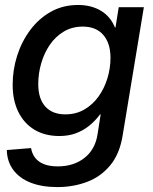

<svg xmlns="http://www.w3.org/2000/svg" viewBox="-20 -552 625 784"><path d="M214.4 211.9Q150.4 211.9 104.5 193.6Q58.6 175.3 33.7 141.1Q8.8 106.9 7.8 60.5L106.9 52.7Q110.4 75.2 123.3 92Q136.2 108.9 159.2 118.2Q182.1 127.4 215.8 127.4Q280.8 127.4 324.7 93Q368.7 58.6 378.4 -3.9L391.1 -85H388.7Q368.2 -57.6 343.3 -37.8Q318.4 -18.1 288.6 -7.3Q258.8 3.4 222.2 3.4Q163.6 3.4 120.8 -22.2Q78.1 -47.9 54.9 -95Q31.7 -142.1 31.7 -205.6Q31.7 -266.6 50 -324.5Q68.4 -382.3 103.3 -429.2Q138.2 -476.1 187.5 -503.9Q236.8 -531.7 298.8 -531.7Q327.6 -531.7 351.6 -525.1Q375.5 -518.6 394.5 -506.6Q413.6 -494.6 427.2 -477.8Q440.9 -460.9 449.2 -439.9L451.7 -440.4L464.8 -522.5H567.4L481 0Q468.8 76.7 429.9 123.3Q391.1 169.9 335 190.9Q278.8 211.9 214.4 211.9ZM246.6 -85Q290.5 -85 324.7 -105Q358.9 -125 382.6 -158.2Q406.2 -191.4 418.7 -232.4Q431.2 -273.4 431.2 -315.9Q431.2 -375 401.9 -409.2Q372.6 -443.4 317.9 -443.4Q274.4 -443.4 240.5 -423.1Q206.5 -402.8 183.3 -368.9Q160.2 -335 148.2 -293.2Q136.2 -251.5 136.2 -208.5Q136.2 -148.4 165.3 -116.7Q194.3 -85 246.6 -85Z"/></svg>

Font: Inter 28pt Medium
Style: Italic
Weight: 500
Italic angle: -9.3988°
Designer: Rasmus Andersson
Foundry: rsms
Version: Version 4.001;git-66647c0bb